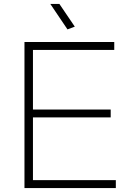

<svg xmlns="http://www.w3.org/2000/svg" viewBox="-20 -953 667 973"><path d="M322 -804 235 -933H281L359 -818ZM104 -740H559V-700H147V-398H541V-358H147V-40H567V0H104Z"/></svg>

Font: Encode Sans Wide
Style: Thin
Weight: 100
Designer: Pablo Impallari, Andres Torresi
Foundry: Pablo Impallari, Andres Torresi
Version: Version 1.000; ttfautohint (v1.00) -l 8 -r 50 -G 200 -x 14 -